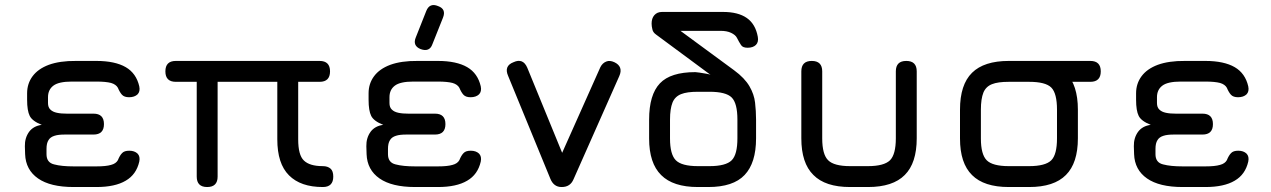

<svg xmlns="http://www.w3.org/2000/svg" viewBox="-20 -752 5110 772"><path d="M368 0C368 0 368 0 368 0C417.5 0 457 -8.5 485.5 -25.5C514 -42 532 -67.5 540 -102C540 -102 540 -102 540 -102C543 -116 540.5 -127 533 -134.5C525 -142 514 -146 500 -146C500 -146 500 -146 500 -146C486.5 -146 477 -143 471 -136.5C464.5 -130 459 -120.5 454 -108C454 -108 454 -108 454 -108C449 -99 440 -92.5 426.5 -89C413 -85 393.5 -83 368 -83C368 -83 276 -83 276 -83C276 -83 276 -83 276 -83C244 -83 218 -85.5 197.5 -91C177 -96 167 -109.5 167 -132C167 -132 167 -153 167 -153C167 -153 167 -153 167 -153C167 -168.5 169.5 -180 175 -188.5C180 -197 188 -202.5 199 -206C209.5 -209.5 223.5 -211 241 -211C241 -211 356 -211 356 -211C356 -211 356 -211 356 -211C384 -211 398 -225 398 -253C398 -253 398 -253 398 -253C398 -281 384 -295 356 -295C356 -295 249 -295 249 -295C249 -295 249 -295 249 -295C233.5 -295 220.5 -296 209 -298.5C197.5 -301 189 -305 182.5 -311.5C176 -317.5 173 -326.5 173 -338C173 -338 173 -361 173 -361C173 -361 173 -361 173 -361C173 -381 180 -396.5 194.5 -407.5C209 -418.5 233.5 -424 269 -424C269 -424 368 -424 368 -424C368 -424 368 -424 368 -424C393.5 -424 413 -422 426.5 -418.5C440 -414.5 449 -408 454 -399C454 -399 454 -399 454 -399C459 -387 464.5 -377.5 470.5 -371C476.5 -364.5 486 -361 499 -361C499 -361 499 -361 499 -361C513.5 -361 525 -365 533 -372.5C540.5 -380 543 -391 540 -405C540 -405 540 -405 540 -405C532 -439.5 514 -465.5 485.5 -482C457 -498.5 417.5 -507 368 -507C368 -507 286 -507 286 -507C286 -507 286 -507 286 -507C242 -507.5 205.5 -502 176.5 -491.5C147 -480.5 125.5 -465 111 -445.5C96.5 -426 89 -403 89 -377C89 -377 89 -351 89 -351C89 -351 89 -351 89 -351C89 -321.5 92.5 -300 99.5 -286C106.5 -272 122.5 -260 148 -250C148 -250 148 -250 148 -250C125.5 -247 108.5 -237.5 97 -222C85.5 -206 79.5 -186.5 80 -164C80 -164 81 -132 81 -132C81 -132 81 -132 81 -132C82.5 -90 100 -57.5 133 -34.5C166 -11.5 213.5 0 276 0C276 0 368 0 368 0Z M645 -465C645 -437 659 -423 687 -423C687 -423 771 -423 771 -423C771 -423 771 -42 771 -42C771 -42 771 -42 771 -42C771 -14 785 0 813 0C813 0 813 0 813 0C841 0 855 -14 855 -42C855 -42 855 -423 855 -423C855 -423 1095 -423 1095 -423C1095 -423 1095 -192 1095 -192C1095 -192 1095 -192 1095 -192C1095 -126.5 1110.5 -78.5 1142 -47C1173.5 -15.5 1218.5 0 1278 0C1278 0 1278 0 1278 0C1306 0 1320 -14 1320 -42C1320 -42 1320 -42 1320 -42C1320 -56.5 1316.5 -67.5 1309 -74C1301.5 -80.5 1291 -84 1278 -84C1278 -84 1278 -84 1278 -84C1242.5 -84 1217.5 -91.5 1202 -106.5C1186.5 -121 1179 -149.5 1179 -192C1179 -192 1179 -423 1179 -423C1179 -423 1265 -423 1265 -423C1265 -423 1265 -423 1265 -423C1293 -423 1307 -437 1307 -465C1307 -465 1307 -465 1307 -465C1307 -493 1293 -507 1265 -507C1265 -507 687 -507 687 -507C687 -507 687 -507 687 -507C659 -507 645 -493 645 -465C645 -465 645 -465 645 -465Z M1671.5 -554.5C1695 -546 1711 -552.5 1718.5 -574C1718.5 -574 1761 -680.5 1761 -680.5C1761 -680.5 1761 -680.5 1761 -680.5C1770.5 -704 1764 -719.5 1741.5 -727.5C1741.5 -727.5 1741.5 -727.5 1741.5 -727.5C1719 -737 1703 -730.5 1694 -708C1694 -708 1652 -602 1652 -602C1652 -602 1652 -602 1652 -602C1642.5 -579.5 1649 -563.5 1671.5 -554.5C1671.5 -554.5 1671.5 -554.5 1671.5 -554.5ZM1741 0C1741 0 1741 0 1741 0C1790.5 0 1830 -8.5 1858.5 -25.5C1887 -42 1905 -67.5 1913 -102C1913 -102 1913 -102 1913 -102C1916 -116 1913.5 -127 1906 -134.5C1898 -142 1887 -146 1873 -146C1873 -146 1873 -146 1873 -146C1859.5 -146 1850 -143 1844 -136.5C1837.5 -130 1832 -120.5 1827 -108C1827 -108 1827 -108 1827 -108C1822 -99 1813 -92.5 1799.5 -89C1786 -85 1766.5 -83 1741 -83C1741 -83 1649 -83 1649 -83C1649 -83 1649 -83 1649 -83C1617 -83 1591 -85.5 1570.5 -91C1550 -96 1540 -109.5 1540 -132C1540 -132 1540 -153 1540 -153C1540 -153 1540 -153 1540 -153C1540 -168.5 1542.5 -180 1548 -188.5C1553 -197 1561 -202.5 1572 -206C1582.5 -209.5 1596.5 -211 1614 -211C1614 -211 1729 -211 1729 -211C1729 -211 1729 -211 1729 -211C1757 -211 1771 -225 1771 -253C1771 -253 1771 -253 1771 -253C1771 -281 1757 -295 1729 -295C1729 -295 1622 -295 1622 -295C1622 -295 1622 -295 1622 -295C1606.5 -295 1593.5 -296 1582 -298.5C1570.5 -301 1562 -305 1555.5 -311.5C1549 -317.5 1546 -326.5 1546 -338C1546 -338 1546 -361 1546 -361C1546 -361 1546 -361 1546 -361C1546 -381 1553 -396.5 1567.5 -407.5C1582 -418.5 1606.5 -424 1642 -424C1642 -424 1741 -424 1741 -424C1741 -424 1741 -424 1741 -424C1766.5 -424 1786 -422 1799.5 -418.5C1813 -414.5 1822 -408 1827 -399C1827 -399 1827 -399 1827 -399C1832 -387 1837.5 -377.5 1843.5 -371C1849.5 -364.5 1859 -361 1872 -361C1872 -361 1872 -361 1872 -361C1886.5 -361 1898 -365 1906 -372.5C1913.5 -380 1916 -391 1913 -405C1913 -405 1913 -405 1913 -405C1905 -439.5 1887 -465.5 1858.5 -482C1830 -498.5 1790.5 -507 1741 -507C1741 -507 1659 -507 1659 -507C1659 -507 1659 -507 1659 -507C1615 -507.5 1578.5 -502 1549.5 -491.5C1520 -480.5 1498.5 -465 1484 -445.5C1469.5 -426 1462 -403 1462 -377C1462 -377 1462 -351 1462 -351C1462 -351 1462 -351 1462 -351C1462 -321.5 1465.5 -300 1472.5 -286C1479.5 -272 1495.5 -260 1521 -250C1521 -250 1521 -250 1521 -250C1498.5 -247 1481.5 -237.5 1470 -222C1458.5 -206 1452.5 -186.5 1453 -164C1453 -164 1454 -132 1454 -132C1454 -132 1454 -132 1454 -132C1455.5 -90 1473 -57.5 1506 -34.5C1539 -11.5 1586.5 0 1649 0C1649 0 1741 0 1741 0Z M2470 -446C2470 -446 2470 -446 2470 -446C2481.5 -471.5 2474.5 -490.5 2450 -502C2450 -502 2450 -502 2450 -502C2438 -507.5 2427 -508.5 2417.5 -504.5C2407.5 -500.5 2399.5 -493 2394 -482C2394 -482 2220 -92 2220 -92C2220 -92 2259 -92 2259 -92C2259 -92 2100 -480 2100 -480C2100 -480 2100 -480 2100 -480C2088.5 -506.5 2070 -513.5 2045 -502C2045 -502 2045 -502 2045 -502C2018.5 -492 2011.5 -473.5 2023 -447C2023 -447 2193 -33 2193 -33C2193 -33 2193 -33 2193 -33C2202 -11 2217 0 2238 0C2238 0 2238 0 2238 0C2250 0 2260 -2.5 2268 -8C2275.5 -13 2281.5 -20.5 2286 -31C2286 -31 2470 -446 2470 -446Z M2828 0C2828 0 2828 0 2828 0C2894.5 0 2943.5 -16 2974 -48.5C3004.5 -80.5 3020 -129.5 3020 -196C3020 -196 3020 -271 3020 -271C3020 -271 3020 -271 3020 -271C3020 -294.5 3018.5 -317 3016 -339.5C3013.5 -361.5 3006 -383.5 2993.5 -405C2981 -426.5 2960.5 -448.5 2931 -470C2931 -470 2716 -628 2716 -628C2716 -628 2877 -628 2877 -628C2877 -628 2877 -628 2877 -628C2893.5 -628 2908 -625.5 2919.5 -620C2931 -614.5 2939 -608 2943 -600C2943 -600 2943 -600 2943 -600C2949 -588 2954.5 -578.5 2959.5 -571C2964 -563.5 2973 -560 2986 -560C2986 -560 2986 -560 2986 -560C3000.5 -560 3012 -564 3019.5 -571.5C3027 -579 3029.5 -590 3027 -604C3027 -604 3027 -604 3027 -604C3021 -637.5 3006.5 -663 2983 -679.5C2959.5 -696 2927.5 -704 2887 -704C2887 -704 2642 -704 2642 -704C2642 -704 2642 -704 2642 -704C2628.5 -704 2618.5 -699.5 2611 -691C2603.5 -682.5 2600 -671 2600 -657C2600 -657 2600 -657 2600 -657C2600 -650 2601 -642.5 2603 -634.5C2604.5 -626 2609.5 -619 2618 -613C2618 -613 2837 -451 2837 -451C2837 -451 2837 -451 2837 -451C2835 -452.5 2829.5 -454 2820.5 -455.5C2811 -457 2802 -458.5 2793 -460C2783.5 -461.5 2778 -462 2776 -462C2776 -462 2776 -462 2776 -462C2709.5 -462 2662 -447 2633.5 -417C2604.5 -386.5 2590 -338 2590 -271C2590 -271 2590 -195 2590 -195C2590 -195 2590 -195 2590 -195C2590 -129 2606 -80 2638.5 -48C2670.5 -16 2719.5 0 2786 0C2786 0 2828 0 2828 0ZM2786 -84C2742.5 -84 2713 -92 2697.5 -107.5C2682 -123 2674 -152 2674 -195C2674 -195 2674 -271 2674 -271C2674 -271 2674 -271 2674 -271C2674 -300.5 2677.5 -323 2684 -339.5C2690.5 -355.5 2702 -367 2718.5 -373.5C2734.5 -380 2757 -383 2786 -383C2786 -383 2833 -383 2833 -383C2833 -383 2833 -383 2833 -383C2876.5 -383 2906.5 -375.5 2922 -360C2937.5 -344.5 2945 -314.5 2945 -271C2945 -271 2945 -196 2945 -196C2945 -196 2945 -196 2945 -196C2945 -152.5 2937.5 -123 2922 -107.5C2906.5 -92 2876.5 -84 2833 -84C2833 -84 2786 -84 2786 -84C2786 -84 2786 -84 2786 -84Z M3202 -196C3202 -129.5 3218 -80.5 3250.5 -48.5C3282.5 -16 3331.5 0 3398 0C3398 0 3470 0 3470 0C3470 0 3470 0 3470 0C3536.5 0 3586 -16 3618 -48.5C3650 -80.5 3666 -129.5 3666 -196C3666 -196 3666 -465 3666 -465C3666 -465 3666 -465 3666 -465C3666 -493 3652 -507 3624 -507C3624 -507 3624 -507 3624 -507C3596 -507 3582 -493 3582 -465C3582 -465 3582 -196 3582 -196C3582 -196 3582 -196 3582 -196C3582 -152.5 3574 -123 3558.5 -107.5C3542.5 -92 3513 -84 3470 -84C3470 -84 3398 -84 3398 -84C3398 -84 3398 -84 3398 -84C3355 -84 3325.5 -92 3310 -107.5C3294 -123 3286 -152.5 3286 -196C3286 -196 3286 -465 3286 -465C3286 -465 3286 -465 3286 -465C3286 -493 3272 -507 3244 -507C3244 -507 3244 -507 3244 -507C3216 -507 3202 -493 3202 -465C3202 -465 3202 -196 3202 -196C3202 -196 3202 -196 3202 -196Z M4364 -423C4364 -423 4364 -423 4364 -423C4392 -423 4406 -437 4406 -465C4406 -465 4406 -465 4406 -465C4406 -493 4392 -507 4364 -507C4364 -507 4036 -507 4036 -507C4036 -507 4036 -507 4036 -507C4008 -507 3994 -493 3994 -465C3994 -465 3994 -465 3994 -465C3994 -437 4008 -423 4036 -423C4036 -423 4364 -423 4364 -423ZM4118 0C4118 0 4118 0 4118 0C4184.5 0 4234 -16 4266 -48.5C4298 -80.5 4314 -129.5 4314 -196C4314 -196 4314 -311 4314 -311C4314 -311 4314 -311 4314 -311C4314 -377.5 4298 -427 4266 -459C4234 -491 4184.5 -507 4118 -507C4118 -507 4036 -507 4036 -507C4036 -507 4036 -507 4036 -507C3969.5 -507 3920.5 -491 3888.5 -459.5C3856 -427.5 3840 -378 3840 -311C3840 -311 3840 -195 3840 -195C3840 -195 3840 -195 3840 -195C3840 -129 3856 -80 3888.5 -48C3920.5 -16 3969.5 0 4036 0C4036 0 4118 0 4118 0ZM3924 -311C3924 -311 3924 -311 3924 -311C3924 -340.5 3927.5 -363 3934 -379.5C3940.5 -395.5 3952 -407 3968.5 -413.5C3984.5 -420 4007 -423 4036 -423C4036 -423 4118 -423 4118 -423C4118 -423 4118 -423 4118 -423C4161.5 -423 4191.5 -415.5 4207 -400C4222.5 -384.5 4230 -354.5 4230 -311C4230 -311 4230 -196 4230 -196C4230 -196 4230 -196 4230 -196C4230 -152.5 4222.5 -123 4207 -107.5C4191.5 -92 4161.5 -84 4118 -84C4118 -84 4036 -84 4036 -84C4036 -84 4036 -84 4036 -84C3992.5 -84 3963 -92 3947.5 -107.5C3932 -123 3924 -152 3924 -195C3924 -195 3924 -311 3924 -311Z M4827 0C4827 0 4827 0 4827 0C4876.5 0 4916 -8.5 4944.5 -25.5C4973 -42 4991 -67.5 4999 -102C4999 -102 4999 -102 4999 -102C5002 -116 4999.5 -127 4992 -134.5C4984 -142 4973 -146 4959 -146C4959 -146 4959 -146 4959 -146C4945.5 -146 4936 -143 4930 -136.5C4923.5 -130 4918 -120.5 4913 -108C4913 -108 4913 -108 4913 -108C4908 -99 4899 -92.5 4885.5 -89C4872 -85 4852.5 -83 4827 -83C4827 -83 4735 -83 4735 -83C4735 -83 4735 -83 4735 -83C4703 -83 4677 -85.5 4656.5 -91C4636 -96 4626 -109.5 4626 -132C4626 -132 4626 -153 4626 -153C4626 -153 4626 -153 4626 -153C4626 -168.5 4628.5 -180 4634 -188.5C4639 -197 4647 -202.5 4658 -206C4668.5 -209.5 4682.5 -211 4700 -211C4700 -211 4815 -211 4815 -211C4815 -211 4815 -211 4815 -211C4843 -211 4857 -225 4857 -253C4857 -253 4857 -253 4857 -253C4857 -281 4843 -295 4815 -295C4815 -295 4708 -295 4708 -295C4708 -295 4708 -295 4708 -295C4692.5 -295 4679.5 -296 4668 -298.5C4656.5 -301 4648 -305 4641.5 -311.5C4635 -317.5 4632 -326.5 4632 -338C4632 -338 4632 -361 4632 -361C4632 -361 4632 -361 4632 -361C4632 -381 4639 -396.5 4653.5 -407.5C4668 -418.5 4692.5 -424 4728 -424C4728 -424 4827 -424 4827 -424C4827 -424 4827 -424 4827 -424C4852.5 -424 4872 -422 4885.5 -418.5C4899 -414.5 4908 -408 4913 -399C4913 -399 4913 -399 4913 -399C4918 -387 4923.5 -377.5 4929.5 -371C4935.5 -364.5 4945 -361 4958 -361C4958 -361 4958 -361 4958 -361C4972.5 -361 4984 -365 4992 -372.5C4999.5 -380 5002 -391 4999 -405C4999 -405 4999 -405 4999 -405C4991 -439.5 4973 -465.5 4944.5 -482C4916 -498.5 4876.5 -507 4827 -507C4827 -507 4745 -507 4745 -507C4745 -507 4745 -507 4745 -507C4701 -507.5 4664.5 -502 4635.5 -491.5C4606 -480.5 4584.5 -465 4570 -445.5C4555.5 -426 4548 -403 4548 -377C4548 -377 4548 -351 4548 -351C4548 -351 4548 -351 4548 -351C4548 -321.5 4551.5 -300 4558.5 -286C4565.5 -272 4581.5 -260 4607 -250C4607 -250 4607 -250 4607 -250C4584.5 -247 4567.5 -237.5 4556 -222C4544.5 -206 4538.5 -186.5 4539 -164C4539 -164 4540 -132 4540 -132C4540 -132 4540 -132 4540 -132C4541.5 -90 4559 -57.5 4592 -34.5C4625 -11.5 4672.5 0 4735 0C4735 0 4827 0 4827 0Z"/></svg>

Font: Jura-Fortis-Bold
Style: Bold
Weight: 500
Designer: Daniel Johnson, Alexei Vanyashin, Mirko Velimirovic
Foundry: Daniel Johnson
Version: ""